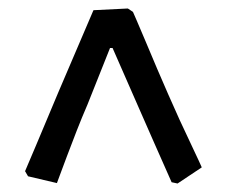

<svg xmlns="http://www.w3.org/2000/svg" viewBox="-20 -502 534 452"><path d="M293 -474Q293 -474 301.5 -454.5Q310 -435 323 -404Q336 -373 350 -340Q364 -307 376 -280Q389 -250 403 -219.5Q417 -189 429 -164Q441 -139 448 -123.5Q455 -108 455 -108L398 -70L384 -73Q384 -73 372.5 -99Q361 -125 343.5 -164.5Q326 -204 309 -243L245 -389H239L186 -256Q173 -226 160.5 -194Q148 -162 137.5 -134Q127 -106 120.5 -88.5Q114 -71 114 -71L46 -87L39 -99Q39 -99 46 -115.5Q53 -132 64.5 -159Q76 -186 89.5 -218.5Q103 -251 117 -284L200 -478L281 -482Z"/></svg>

Font: Alegreya SemiBold
Style: Regular
Weight: 600
Designer: Juan Pablo del Peral
Foundry: Huerta Tipografica
Version: Version 2.009